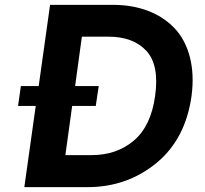

<svg xmlns="http://www.w3.org/2000/svg" viewBox="-20 -770 845 790"><path d="M445.8 -750Q523.9 -750 588.4 -725.6Q652.8 -701.2 697.5 -654.5Q742.2 -607.9 761 -535.9Q779.8 -463.9 768.1 -375Q743.2 -196.8 622.6 -98.4Q502 0 339.8 0H80.1L127 -334H54.2L65.9 -416H139.2L186 -750ZM618.2 -375Q636.2 -502 582.5 -560.5Q528.8 -619.1 425.8 -619.1H316.9L289.1 -416H386.2L374 -334H276.9L249 -131.8H357.9Q460 -131.8 530.5 -191.4Q601.1 -251 618.2 -375Z"/></svg>

Font: Oakes Grotesk
Style: Bold Italic
Weight: 700
Designer: Samuel Oakes
Foundry: Samuel Oakes
Version: Version 1.0 | wf-rip DC20170320